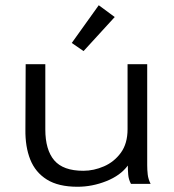

<svg xmlns="http://www.w3.org/2000/svg" viewBox="-20 -702 665 733"><path d="M276 11Q203 11 159 -16.5Q115 -44 95.5 -93Q76 -142 77 -208L78 -457H153V-208Q153 -130 187 -90Q221 -50 298 -50Q338 -50 377 -67Q416 -84 441.5 -119Q467 -154 467 -209V-457H542V-71Q542 -53 544 -35.5Q546 -18 555 0H480Q471 -17 469.5 -35Q468 -53 468 -70Q440 -32 386 -10.5Q332 11 276 11ZM299 -507 254 -538 357 -682 418 -637Z"/></svg>

Font: Inconsolata Expanded Thin
Style: Regular
Weight: 100
Width: 7
Monospace: yes
Designer: Raph Levien, Cyreal, Brenton Simpson
Foundry: Raph Levien, Cyreal, Google
Version: Version 3.100; ttfautohint (v1.8.4.7-5d5b)